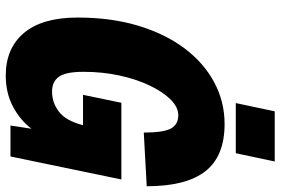

<svg xmlns="http://www.w3.org/2000/svg" viewBox="-170 -766 952 651"><g transform="rotate(90 305.5 -440.0)"><path d="M236 16Q143 16 91 -46Q39 -108 39 -228Q39 -341 66.5 -432.5Q94 -524 143 -589.5Q192 -655 258 -690.5Q324 -726 400 -726Q509 -726 560 -661Q611 -596 611 -462L429 -452Q429 -518 415.5 -543.5Q402 -569 370 -569Q343 -569 317 -543Q291 -517 269.5 -472Q248 -427 235.5 -369.5Q223 -312 223 -248Q223 -188 239.5 -164.5Q256 -141 290 -141Q328 -141 358.5 -164.5Q389 -188 404 -246H301L328 -376H588L510 0H405L416 -71Q386 -32 340 -8Q294 16 236 16ZM329 -764 357 -896H527L499 -764Z"/></g></svg>

Font: Geist Mono Black
Style: Italic
Weight: 900
Italic angle: -12°
Monospace: yes
Designer: Basement.studio, Andrés Briganti, Mateo Zaragoza
Foundry: Basement.studio, Vercel, Andrés Briganti, Guido Ferreyra, Mateo Zaragoza
Version: Version 1.500; ttfautohint (v1.8.4.7-5d5b)